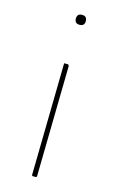

<svg xmlns="http://www.w3.org/2000/svg" viewBox="-105 -504 457 747"><g transform="rotate(15 123.5 -131.0)"><path d="M150 -439Q150 -419 130 -419Q110 -419 110 -439Q110 -459 130 -459Q150 -459 150 -439ZM106 197 103 194 111 -259H127L131 -254L123 194L120 197Z"/></g></svg>

Font: Alegreya Sans SC Thin
Style: Regular
Weight: 100
Designer: Juan Pablo del Peral
Foundry: Huerta Tipografica
Version: Version 2.007